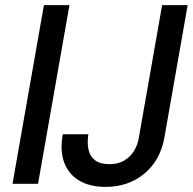

<svg xmlns="http://www.w3.org/2000/svg" viewBox="-20 -720 755 752"><path d="M29 0 152 -700H252L129 0ZM393 12Q332 12 290.5 -12.5Q249 -37 231.5 -83.5Q214 -130 226 -194H326Q321 -161 326.5 -134.5Q332 -108 352 -92.5Q372 -77 408 -77Q443 -77 467 -91.5Q491 -106 505.5 -130Q520 -154 524 -182L615 -700H715L624 -182Q608 -92 545.5 -40Q483 12 393 12Z"/></svg>

Font: DM Sans 20pt Medium
Style: Italic
Weight: 500
Italic angle: -10°
Version: Version 4.004;gftools[0.9.30]